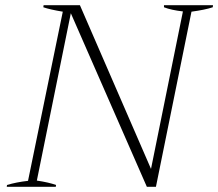

<svg xmlns="http://www.w3.org/2000/svg" viewBox="-20 -720 841 740"><path d="M7 -7Q43 -18 88 -23L222 -675Q173 -683 147 -692L148 -700H288L562 -69L685 -676Q640 -681 612 -692V-700H801L800 -692Q770 -682 718 -675L581 0H546L253 -669L122 -24Q169 -17 196 -7L195 0H6Z"/></svg>

Font: Trirong ExtraLight
Style: Italic
Weight: 275
Italic angle: -12°
Designer: Katatrad Team
Foundry: CadsonDemak
Version: Version 1.003